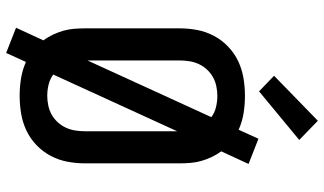

<svg xmlns="http://www.w3.org/2000/svg" viewBox="-240 -786 1079 640"><g transform="rotate(90 300.0 -466.5)"><path d="M157 53 73 20 115 -71Q104 -86 96 -103Q88 -120 83 -137.5Q78 -155 76.5 -173.5Q75 -192 75 -210V-525Q75 -555 80.5 -584Q86 -613 100 -639.5Q114 -666 136 -687Q158 -708 184.5 -720.5Q211 -733 240.5 -738Q270 -743 300 -743Q329 -743 357.5 -738.5Q386 -734 413 -722L443 -788L527 -755L485 -664Q496 -649 504 -632Q512 -615 517 -597.5Q522 -580 523.5 -561.5Q525 -543 525 -525V-210Q525 -180 519.5 -151Q514 -122 500 -95.5Q486 -69 464 -48Q442 -27 415.5 -14.5Q389 -2 359.5 3Q330 8 300 8Q271 8 242.5 3.5Q214 -1 187 -13ZM182 -218 371 -631Q356 -642 337.5 -646.5Q319 -651 300 -651Q284 -651 267.5 -647.5Q251 -644 237 -636Q223 -628 212 -616Q201 -604 194 -589Q187 -574 184.5 -557.5Q182 -541 182 -525ZM300 -84Q316 -84 332.5 -87.5Q349 -91 363 -99Q377 -107 388 -119Q399 -131 406 -146Q413 -161 415.5 -177.5Q418 -194 418 -210V-517L229 -104Q244 -93 262.5 -88.5Q281 -84 300 -84ZM285 -790 233 -840 383 -986 447 -924Z"/></g></svg>

Font: Iosevka SS04 Semibold Extended
Style: Regular
Weight: 600
Width: 7
Monospace: yes
Designer: Belleve Invis
Foundry: Belleve Invis
Version: Version 19.0.0; ttfautohint (v1.8.4)